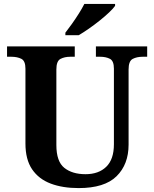

<svg xmlns="http://www.w3.org/2000/svg" viewBox="-20 -951 787 981"><path d="M382 10Q300 10 239 -13Q178 -36 144 -86Q110 -136 110 -218V-600Q110 -640 89 -650.5Q68 -661 38 -661H16V-714H362V-661H339Q310 -661 289 -650Q268 -639 268 -596V-210Q268 -126 308.5 -93.5Q349 -61 417 -61Q484 -61 523 -99Q562 -137 562 -214V-600Q562 -640 541.5 -650.5Q521 -661 492 -661H470V-714H732V-661H709Q679 -661 658 -650Q637 -639 637 -596V-212Q637 -111 575.5 -50.5Q514 10 382 10ZM314 -784Q329 -803 347.5 -829Q366 -855 383 -882Q400 -909 411 -931H568V-921Q559 -908 538 -888Q517 -868 489.5 -846Q462 -824 434 -804.5Q406 -785 382 -771H314Z"/></svg>

Font: Noto Serif Ethiopic
Style: Bold
Weight: 700
Designer: Monotype Design Team
Foundry: Monotype Imaging Inc.
Version: Version 2.102; ttfautohint (v1.8.4.7-5d5b)